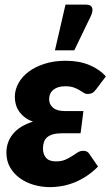

<svg xmlns="http://www.w3.org/2000/svg" viewBox="-20 -782 470 809"><path d="M242.5 -220.5Q219 -220.5 203.2 -216Q187.5 -211.5 178.2 -203.2Q169 -195 165 -183Q161 -171 161 -156Q161 -133 173.8 -117.5Q186.5 -102 215 -102Q239 -102 255 -109Q271 -116 283.5 -124.2Q296 -132.5 306.8 -139.5Q317.5 -146.5 331 -146.5Q348.5 -146.5 356.5 -133.5L393 -80Q366.5 -53.5 339 -36.5Q311.5 -19.5 285 -10Q258.5 -0.5 234.5 3Q210.5 6.5 192 6.5Q155.5 6.5 122 -3.2Q88.5 -13 63 -31.8Q37.5 -50.5 22.2 -77.2Q7 -104 7 -138.5Q7 -184 35 -218Q63 -252 119 -269.5Q97 -277.5 82.5 -289.2Q68 -301 59 -315Q50 -329 46.2 -344Q42.5 -359 42.5 -374Q42.5 -403.5 57.5 -431Q72.5 -458.5 100.2 -479.5Q128 -500.5 167.8 -513.2Q207.5 -526 257 -526Q313.5 -526 357 -507.8Q400.5 -489.5 426 -460L386 -407Q376 -393.5 367.8 -389.8Q359.5 -386 349.5 -386Q340.5 -386 332.8 -391Q325 -396 314.8 -402.2Q304.5 -408.5 290.5 -413.5Q276.5 -418.5 255 -418.5Q223 -418.5 205 -403.8Q187 -389 187 -363.5Q187 -342.5 203.5 -328.2Q220 -314 254.5 -314H331.5L319.5 -220.5ZM211.5 -570 256 -762.5H343Q362.5 -762.5 367.8 -750.2Q373 -738 364 -717L293 -570Z"/></svg>

Font: Lato ExtraBold
Style: Italic
Weight: 800
Italic angle: -7°
Designer: Lukasz Dziedzic with Adam Twardoch and Botio Nikoltchev
Foundry: tyPoland Lukasz Dziedzic
Version: Version 2.015; 2015-08-06; http://www.latofonts.com/